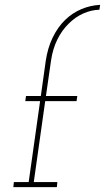

<svg xmlns="http://www.w3.org/2000/svg" viewBox="-20 -770 432 790"><path d="M37 -21 35 0H214L216 -21H119L166 -354H295L298 -375H169L190 -521Q197 -569 216 -607.5Q235 -646 263 -673Q290 -700 322.5 -714.5Q355 -729 389 -730L392 -750Q352 -748 315 -732.5Q278 -717 248 -688Q218 -659 197 -616Q176 -573 168 -518L148 -375H87L84 -354H145L98 -21Z"/></svg>

Font: Josefin Slab ExtraLight
Style: Italic
Weight: 250
Italic angle: -12°
Designer: Santiago Orozco
Foundry: Typemade
Version: Version 2.100